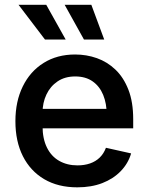

<svg xmlns="http://www.w3.org/2000/svg" viewBox="-20 -784 629 815"><path d="M308.1 11.2Q226.6 11.2 167.7 -23.4Q108.9 -58.1 77.1 -121.1Q45.4 -184.1 45.4 -269.5Q45.4 -353.5 76.7 -417.2Q107.9 -481 165 -516.8Q222.2 -552.7 298.8 -552.7Q347.2 -552.7 391.4 -537.1Q435.5 -521.5 470.2 -488.3Q504.9 -455.1 525.1 -403.1Q545.4 -351.1 545.4 -277.8V-239.3H105.5V-321.8H486.8L433.1 -295.9Q433.1 -344.2 418 -381.1Q402.8 -418 373 -438.7Q343.3 -459.5 299.3 -459.5Q255.4 -459.5 224.4 -438.5Q193.4 -417.5 177 -382.6Q160.6 -347.7 160.6 -306.2V-249.5Q160.6 -195.3 179.2 -157.7Q197.8 -120.1 231.4 -101.1Q265.1 -82 309.1 -82Q338.4 -82 362.3 -90.3Q386.2 -98.6 403.3 -115.2Q420.4 -131.8 429.7 -156.7L536.6 -132.8Q523.9 -89.8 492.4 -57.4Q460.9 -24.9 414.3 -6.8Q367.7 11.2 308.1 11.2ZM336.4 -616.2 254.4 -763.7H367.7L422.4 -616.2ZM170.9 -616.2 58.6 -763.7H176.3L258.8 -616.2Z"/></svg>

Font: Inter
Style: 540
Weight: 540
Designer: Rasmus Andersson
Foundry: rsms
Version: Version 4.001;git-66647c0bb